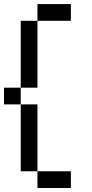

<svg xmlns="http://www.w3.org/2000/svg" viewBox="-20 -937 457 957"><path d="M0 -416.7V-500H83.3V-416.7ZM83.3 -83.3V-416.7H166.7V-83.3ZM83.3 -500V-833.3H166.7V-500ZM166.7 -83.3H333.3V0H166.7ZM166.7 -833.3V-916.7H333.3V-833.3Z"/></svg>

Font: Galmuri11 Regular
Style: Regular
Weight: 400
Designer: Minseo Lee (Quiple)
Version: Version 2.356;hotconv 1.1.0;makeotfexe 2.6.0 DEVELOPMENT